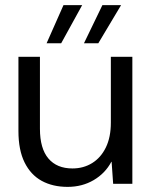

<svg xmlns="http://www.w3.org/2000/svg" viewBox="-20 -718 599 750"><path d="M244 12Q186 12 143 -11.5Q100 -35 76 -83.5Q52 -132 52 -206V-496H136V-215Q136 -138 169 -99Q202 -60 263 -60Q306 -60 340 -81Q374 -102 393.5 -142Q413 -182 413 -239V-496H497V0H422L416 -86H415Q391 -41 346 -14.5Q301 12 244 12ZM308 -549 380 -698H453L364 -549ZM162 -549 228 -698H301L219 -549Z"/></svg>

Font: DM Sans 28pt
Style: Regular
Weight: 400
Version: Version 4.004;gftools[0.9.30]